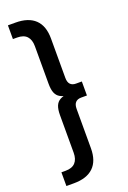

<svg xmlns="http://www.w3.org/2000/svg" viewBox="-175 -799 701 1051"><g transform="rotate(-20 175.5 -274.0)"><path d="M19 114.1H43.3Q81.6 114.1 100.1 94Q118.7 73.9 118.7 36.3V-182Q118.7 -216.6 127 -236.4Q135.3 -256.1 152.7 -265.7Q170.1 -275.3 199.4 -280.3V-267.7Q170.1 -272.7 152.7 -282.3Q135.3 -291.9 127 -311.6Q118.7 -331.4 118.7 -366V-584.3Q118.7 -621.9 100.1 -642Q81.6 -662.1 43.3 -662.1H19V-742H62.9Q138 -742 176.9 -704.6Q215.9 -667.1 215.9 -593.7V-364.3Q215.9 -339 227.4 -326.9Q238.9 -314.9 260 -314.9H294.1V-233.3H260Q238.9 -233.3 227.4 -221.1Q215.9 -209 215.9 -183.7V45.7Q215.9 119.1 176.9 156.6Q138 194 62.9 194H19Z"/></g></svg>

Font: iiserrat Thin
Style: Regular
Weight: 100
Designer: Akira Ohta
Foundry: Akira Ohta
Version: Version 1.200;Glyphs 3.3.1 (3343)